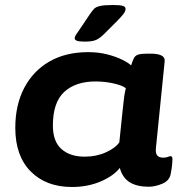

<svg xmlns="http://www.w3.org/2000/svg" viewBox="-20 -738 708 766"><path d="M267 8Q164 8 102.5 -54Q41 -116 41 -228Q41 -319 76.5 -387Q112 -455 177 -492.5Q242 -530 332 -530Q373 -530 408 -521Q443 -512 468 -499.5Q493 -487 503 -477Q509 -495 514 -505.5Q519 -516 531 -520Q543 -524 568 -524H580Q640 -524 637 -494L602 -147Q600 -126 607.5 -117.5Q615 -109 631 -109Q642 -109 649.5 -112Q657 -115 660 -115Q668 -115 668 -103Q668 -99 667 -84.5Q666 -70 661 -44Q656 -17 627.5 -5Q599 7 573 7Q527 7 498 -10.5Q469 -28 458 -68Q433 -36 381.5 -14Q330 8 267 8ZM318 -113Q365 -113 403 -130.5Q441 -148 456 -170L470 -305Q473 -336 475.5 -353Q478 -370 482 -386Q469 -397 434 -405Q399 -413 361 -413Q282 -413 236.5 -371.5Q191 -330 191 -237Q191 -174 225 -143.5Q259 -113 318 -113ZM318 -572Q295 -572 286.5 -575.5Q278 -579 278 -585Q278 -592 282.5 -598.5Q287 -605 294 -615L339 -682Q348 -695 355 -702.5Q362 -710 378.5 -714Q395 -718 430 -718Q459 -718 470 -714.5Q481 -711 481 -703Q481 -693 471.5 -681Q462 -669 448 -655L395 -602Q379 -586 364 -579Q349 -572 318 -572Z"/></svg>

Font: Asap Expanded Expanded Regular
Style: Bold Italic
Weight: 700
Width: 7
Italic angle: -6°
Designer: Pablo Cosgaya
Foundry: Omnibus-Type
Version: Version 3.001; ttfautohint (v1.8.4.7-5d5b)